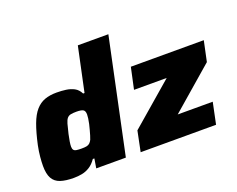

<svg xmlns="http://www.w3.org/2000/svg" viewBox="-118 -953 1444 1170"><g transform="rotate(-20 604.5 -367.5)"><path d="M179 8Q126 8 92 -3.5Q58 -15 42 -44Q26 -73 26 -124Q26 -149 29 -182.5Q32 -216 40 -255Q57 -333 76 -384Q95 -435 120.5 -464Q146 -493 179 -505Q212 -517 256 -517Q288 -517 317 -513Q346 -509 369.5 -496.5Q393 -484 407 -456H416L477 -743H675L518 0H326L336 -61H326Q306 -32 282 -17Q258 -2 232 3Q206 8 179 8ZM284 -144Q305 -144 317 -146.5Q329 -149 337 -156.5Q345 -164 351 -176Q355 -185 359.5 -200.5Q364 -216 369 -234Q374 -252 378 -269.5Q382 -287 384 -303Q386 -319 386 -328Q386 -351 374 -358.5Q362 -366 330 -366Q307 -366 293 -363Q279 -360 270 -349.5Q261 -339 254.5 -316.5Q248 -294 239 -255Q233 -227 230 -208.5Q227 -190 227 -177Q227 -163 232.5 -155.5Q238 -148 251 -146Q264 -144 284 -144ZM614 0 641 -132 918 -371H706L736 -510H1209L1181 -378L905 -139H1132L1103 0Z"/></g></svg>

Font: Saira SemiExpanded ExtraBold
Style: Italic
Weight: 800
Width: 6
Italic angle: -12°
Designer: Hector Gatti with collaboration of the Omnibus-Type team
Foundry: Omnibus-Type
Version: Version 1.101